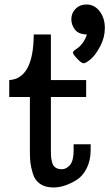

<svg xmlns="http://www.w3.org/2000/svg" viewBox="-20 -828 487 853"><path d="M21 -397V-472.2Q128.9 -479 129.9 -674.8H206.1V-472.2H362.8V-397H206.1V-155.8Q206.1 -139.6 207 -129.9Q208 -120.1 211.9 -105.5Q215.8 -90.8 226.8 -83.5Q237.8 -76.2 254.9 -76.2Q274.9 -76.2 291 -95Q307.1 -113.8 307.1 -160.2V-187H382.8V-162.1Q382.8 -115.2 365 -80.1Q347.2 -44.9 319.6 -28.1Q292 -11.2 266.6 -3.2Q241.2 4.9 217.8 4.9Q181.6 4.9 158.2 -11Q134.8 -26.9 126 -56.4Q117.2 -85.9 115 -106Q112.8 -126 112.8 -154.8V-397ZM296.9 -742.2Q296.9 -770 315.9 -789.1Q335 -808.1 363.8 -808.1Q399.9 -808.1 422.9 -777.6Q445.8 -747.1 445.8 -704.1Q445.8 -661.1 425.3 -622.6Q404.8 -584 383.3 -565.4Q361.8 -546.9 351.1 -546.9Q342.3 -546.9 323.2 -566.9Q304.2 -586.9 304.2 -594.2Q304.2 -599.1 311 -604.5Q317.9 -609.9 326.9 -616Q335.9 -622.1 347.4 -637.5Q358.9 -652.8 366.2 -674.8Q328.1 -675.8 312.5 -697Q296.9 -718.3 296.9 -742.2Z"/></svg>

Font: CMU Concrete
Style: Bold
Weight: 700
Version: Version 0.7.0